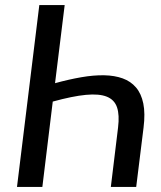

<svg xmlns="http://www.w3.org/2000/svg" viewBox="-20 -737 634 757"><path d="M135 -717H235L197 -409Q251.5 -424 300.5 -432.5Q349.5 -441 390.5 -440.2Q431.5 -439.5 463.5 -428Q495.5 -416.5 516.2 -392.2Q537 -368 545 -329Q553 -290 546 -234L517 0H417L445.5 -234.5Q451.5 -283.5 441.5 -313.5Q431.5 -343.5 401.2 -355.8Q371 -368 318.5 -363Q266 -358 188 -336.5L147 0H47Z"/></svg>

Font: Lato Medium
Style: Italic
Weight: 500
Italic angle: -7°
Designer: Lukasz Dziedzic
Foundry: tyPoland Lukasz Dziedzic
Version: Version 2.006; 2014-01-15